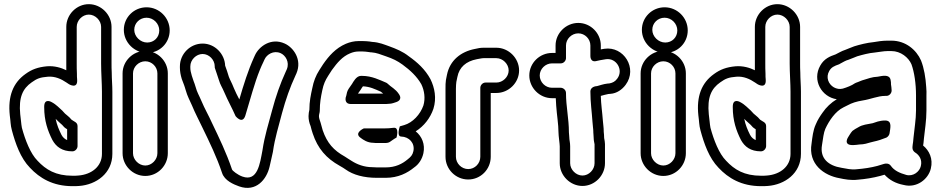

<svg xmlns="http://www.w3.org/2000/svg" viewBox="-20 -802 4513 921"><path d="M516 -454C515 -470 515 -484 515 -497V-673C515 -732 465 -782 406 -782C347 -782 298 -732 298 -673V-497V-465C274 -477 241 -487 205 -484C162 -480 132 -469 102 -447C43 -405 17 -341 27 -248C31 -221 30 -202 37 -177C54 -114 78 -44 124 3C170 52 233 91 328 91C339 91 350 91 360 90C441 84 519 30 519 -64V-362C519 -393 516 -423 516 -454ZM469 -362V-64C469 -4 420 35 356 40C348 41 338 41 328 41C247 41 200 12 160 -31C126 -65 101 -130 85 -189C81 -210 81 -227 77 -254C69 -335 89 -377 132 -407C157 -425 172 -431 209 -434C244 -437 274 -423 299 -406L311 -398C311 -398 354 -372 350 -421C349 -430 349 -437 349 -448C348 -466 348 -482 348 -497V-673C348 -704 375 -732 406 -732C437 -732 465 -704 465 -673V-497C465 -454 469 -400 469 -362ZM323 -228 313 -239C306 -246 296 -253 292 -257L279 -271C278 -272 278 -273 277 -273C266 -282 251 -300 228 -312C228 -312 192 -334 192 -290V-288C192 -222 209 -175 231 -131C249 -98 278 -76 327 -76C342 -76 352 -90 352 -101V-197C352 -216 334 -219 323 -228ZM302 -182V-130C291 -135 282 -142 275 -155C263 -179 253 -202 247 -232L256 -223C263 -216 269 -211 278 -203L288 -192C292 -188 296 -186 302 -182Z M618 -450C618 -481 645 -508 677 -508C709 -508 735 -481 735 -450V-67C735 -36 708 -8 677 -8C646 -8 618 -36 618 -67ZM568 -450V-67C568 -8 617 42 677 42C737 42 785 -8 785 -67V-450C785 -509 736 -558 677 -558C618 -558 568 -509 568 -450ZM624 -659C624 -691 650 -717 683 -717C716 -717 744 -689 744 -656C744 -623 719 -598 686 -598C653 -598 624 -627 624 -659ZM574 -659C574 -598 625 -548 686 -548C746 -548 794 -596 794 -656C794 -717 744 -767 683 -767C623 -767 574 -719 574 -659Z M893 -484C893 -515 921 -543 952 -543C983 -543 1010 -515 1010 -484V-483C1010 -480 1010 -477 1011 -475C1018 -453 1023 -441 1030 -418C1037 -394 1045 -385 1056 -359C1073 -319 1094 -282 1110 -245C1110 -245 1143 -203 1157 -248C1181 -326 1200 -402 1227 -468C1232 -482 1237 -490 1244 -506L1249 -517C1259 -540 1292 -562 1326 -547C1349 -537 1370 -505 1356 -470L1351 -459C1324 -400 1303 -340 1285 -272C1268 -207 1250 -154 1239 -81C1227 -18 1216 71 1143 45C1120 37 1095 17 1093 11C1066 -69 1031 -141 997 -212C981 -248 961 -282 947 -316C933 -349 926 -357 918 -386C915 -396 912 -405 909 -412L900 -439C895 -455 893 -467 893 -477ZM843 -484V-477C843 -460 846 -443 852 -423L863 -394C866 -387 867 -381 870 -372C880 -337 889 -324 901 -296C916 -259 935 -224 951 -190C986 -118 1020 -48 1045 27C1057 65 1102 83 1127 92C1209 121 1259 58 1273 -2C1278 -27 1282 -38 1289 -73C1299 -143 1316 -193 1333 -260C1351 -326 1371 -383 1397 -439L1402 -450C1430 -516 1388 -574 1346 -593C1280 -623 1222 -579 1203 -537L1198 -526C1170 -464 1149 -397 1128 -325C1119 -342 1109 -362 1102 -379C1091 -407 1085 -415 1078 -433C1072 -455 1066 -469 1060 -487C1058 -543 1011 -593 952 -593C892 -593 843 -543 843 -484Z M1717 -438H1711C1689 -438 1674 -408 1669 -400L1653 -377C1645 -365 1643 -354 1641 -343L1638 -333C1637 -326 1635 -303 1663 -303H1821C1829 -303 1837 -303 1844 -304C1861 -304 1872 -310 1880 -312C1882 -313 1913 -321 1894 -350C1877 -376 1856 -384 1839 -401C1837 -403 1834 -405 1831 -406C1802 -418 1764 -438 1717 -438ZM1807 -362C1810 -360 1815 -355 1818 -353H1697L1711 -373C1714 -378 1717 -383 1721 -388C1756 -386 1777 -375 1807 -362ZM1868 -189C1853 -187 1838 -186 1821 -186H1725C1725 -186 1675 -164 1711 -140C1722 -132 1742 -117 1771 -117C1779 -116 1783 -116 1788 -116H1829C1840 -116 1848 -119 1854 -124C1859 -128 1866 -132 1873 -137L1882 -142C1882 -142 1897 -193 1868 -189ZM1767 0C1726 0 1692 -14 1667 -30C1661 -34 1656 -37 1651 -40L1634 -51C1580 -81 1549 -116 1528 -177C1525 -190 1521 -200 1518 -213C1515 -224 1510 -233 1510 -245C1510 -253 1514 -262 1514 -271C1514 -309 1519 -336 1526 -369C1532 -398 1540 -416 1554 -438L1572 -466C1598 -502 1623 -531 1659 -546C1673 -552 1686 -555 1700 -555H1720C1728 -555 1736 -554 1744 -553L1758 -551H1761C1787 -549 1805 -541 1831 -532C1866 -520 1886 -510 1911 -492C1948 -465 1980 -435 2001 -398C2016 -367 2021 -330 2011 -296C1996 -253 1960 -214 1919 -202C1913 -200 1905 -198 1898 -196C1898 -196 1881 -148 1904 -147C1943 -146 1971 -115 1963 -77C1959 -58 1950 -49 1936 -38C1910 -16 1877 1 1830 1H1788C1784 1 1775 0 1767 0ZM1974 -172C2014 -197 2044 -236 2059 -280C2075 -331 2065 -381 2045 -422C2019 -470 1982 -503 1941 -532C1912 -555 1880 -568 1847 -580C1824 -588 1800 -599 1765 -601L1752 -603C1742 -604 1731 -605 1720 -605H1700C1679 -605 1658 -600 1639 -592C1590 -571 1557 -533 1530 -494L1512 -466C1495 -440 1484 -411 1478 -379C1471 -347 1464 -316 1464 -275C1462 -268 1460 -255 1460 -245C1460 -229 1463 -213 1470 -197C1473 -185 1476 -173 1480 -162C1504 -89 1546 -42 1609 -7L1626 3C1630 6 1634 8 1638 11C1674 37 1726 51 1788 51H1830C1890 51 1934 28 1967 1C1989 -14 2005 -39 2011 -67C2020 -110 2004 -148 1974 -172Z M2284 -50C2284 -18 2258 9 2226 9C2194 9 2167 -18 2167 -50V-376C2167 -389 2168 -401 2169 -409L2174 -433C2183 -480 2216 -508 2267 -518C2280 -520 2291 -523 2299 -523H2361C2392 -523 2420 -495 2420 -464C2420 -433 2392 -406 2361 -406H2309C2294 -406 2284 -392 2284 -381ZM2334 -50V-356H2361C2420 -356 2470 -405 2470 -464C2470 -523 2420 -573 2361 -573H2299C2286 -573 2273 -571 2257 -567C2191 -554 2138 -513 2124 -443L2119 -418C2117 -406 2117 -392 2117 -376V-50C2117 10 2166 59 2226 59C2286 59 2334 10 2334 -50Z M2828 -137C2828 -128 2831 -117 2832 -110V-19C2832 12 2805 40 2774 40C2743 40 2715 12 2715 -19V-100C2715 -118 2711 -131 2711 -140V-141C2711 -150 2709 -160 2709 -167C2709 -234 2695 -290 2695 -356C2695 -371 2681 -381 2670 -381H2628C2596 -381 2569 -408 2569 -440C2569 -471 2596 -498 2628 -498H2670C2685 -498 2695 -512 2695 -523V-584C2695 -615 2722 -642 2754 -642C2786 -642 2812 -615 2812 -584V-534C2812 -532 2811 -500 2844 -510C2855 -513 2865 -514 2875 -516L2887 -518C2937 -525 2972 -466 2941 -425C2931 -411 2919 -405 2904 -402L2893 -401C2875 -399 2856 -392 2844 -389C2826 -388 2812 -379 2812 -363C2812 -310 2819 -265 2822 -218C2823 -199 2826 -184 2826 -172V-168C2826 -159 2828 -150 2828 -137ZM2665 -100V-19C2665 40 2715 90 2774 90C2833 90 2882 40 2882 -19V-111C2882 -121 2880 -128 2878 -140C2878 -151 2877 -161 2876 -170V-172C2876 -190 2873 -207 2872 -222C2869 -264 2863 -301 2862 -342C2874 -345 2886 -349 2898 -351L2909 -352C2938 -354 2964 -372 2981 -395C3040 -474 2972 -582 2879 -568L2867 -566C2866 -566 2865 -565 2862 -565V-584C2862 -643 2813 -692 2754 -692C2695 -692 2645 -643 2645 -584V-548H2628C2569 -548 2519 -500 2519 -440C2519 -381 2568 -331 2628 -331H2646C2647 -318 2647 -305 2648 -295C2651 -251 2659 -205 2659 -167C2659 -150 2665 -112 2665 -100Z M3103 -450C3103 -481 3130 -508 3162 -508C3194 -508 3220 -481 3220 -450V-67C3220 -36 3193 -8 3162 -8C3131 -8 3103 -36 3103 -67ZM3053 -450V-67C3053 -8 3102 42 3162 42C3222 42 3270 -8 3270 -67V-450C3270 -509 3221 -558 3162 -558C3103 -558 3053 -509 3053 -450ZM3109 -659C3109 -691 3135 -717 3168 -717C3201 -717 3229 -689 3229 -656C3229 -623 3204 -598 3171 -598C3138 -598 3109 -627 3109 -659ZM3059 -659C3059 -598 3110 -548 3171 -548C3231 -548 3279 -596 3279 -656C3279 -717 3229 -767 3168 -767C3108 -767 3059 -719 3059 -659Z M3819 -454C3818 -470 3818 -484 3818 -497V-673C3818 -732 3768 -782 3709 -782C3650 -782 3601 -732 3601 -673V-497V-465C3577 -477 3544 -487 3508 -484C3465 -480 3435 -469 3405 -447C3346 -405 3320 -341 3330 -248C3334 -221 3333 -202 3340 -177C3357 -114 3381 -44 3427 3C3473 52 3536 91 3631 91C3642 91 3653 91 3663 90C3744 84 3822 30 3822 -64V-362C3822 -393 3819 -423 3819 -454ZM3772 -362V-64C3772 -4 3723 35 3659 40C3651 41 3641 41 3631 41C3550 41 3503 12 3463 -31C3429 -65 3404 -130 3388 -189C3384 -210 3384 -227 3380 -254C3372 -335 3392 -377 3435 -407C3460 -425 3475 -431 3512 -434C3547 -437 3577 -423 3602 -406L3614 -398C3614 -398 3657 -372 3653 -421C3652 -430 3652 -437 3652 -448C3651 -466 3651 -482 3651 -497V-673C3651 -704 3678 -732 3709 -732C3740 -732 3768 -704 3768 -673V-497C3768 -454 3772 -400 3772 -362ZM3626 -228 3616 -239C3609 -246 3599 -253 3595 -257L3582 -271C3581 -272 3581 -273 3580 -273C3569 -282 3554 -300 3531 -312C3531 -312 3495 -334 3495 -290V-288C3495 -222 3512 -175 3534 -131C3552 -98 3581 -76 3630 -76C3645 -76 3655 -90 3655 -101V-197C3655 -216 3637 -219 3626 -228ZM3605 -182V-130C3594 -135 3585 -142 3578 -155C3566 -179 3556 -202 3550 -232L3559 -223C3566 -216 3572 -211 3581 -203L3591 -192C3595 -188 3599 -186 3605 -182Z M4190 -434C4163 -433 4141 -424 4127 -420C4111 -416 4099 -409 4086 -405L4080 -402C4066 -392 4043 -383 4023 -377C4007 -373 3993 -376 3980 -383C3954 -398 3940 -431 3958 -462C3968 -479 3980 -485 4006 -494C4007 -494 4008 -496 4009 -496C4026 -505 4037 -512 4049 -515C4067 -521 4080 -528 4092 -532C4116 -539 4149 -548 4176 -550C4195 -552 4219 -557 4237 -557H4256C4301 -557 4338 -526 4352 -494C4366 -456 4374 -400 4374 -345V-272C4374 -229 4366 -184 4362 -142L4360 -121C4359 -111 4357 -105 4357 -97V-92C4357 -83 4363 -75 4369 -71C4389 -59 4405 -36 4397 -5C4391 21 4361 46 4327 37C4295 28 4269 16 4253 -7C4245 -18 4232 -19 4221 -16L4188 -6C4158 2 4125 7 4088 10C4064 13 4040 7 4017 3C3954 -7 3912 -42 3923 -106C3928 -138 3931 -166 3939 -184C3957 -223 3987 -268 4026 -287L4044 -296C4068 -309 4088 -315 4118 -320C4157 -326 4191 -342 4226 -342H4232C4247 -342 4257 -356 4257 -367V-369C4257 -378 4255 -390 4254 -397C4254 -404 4254 -411 4252 -419C4246 -447 4213 -438 4190 -434ZM3994 -326C3967 -310 3943 -287 3926 -262C3914 -245 3903 -229 3893 -205C3880 -177 3877 -144 3873 -114C3856 -15 3932 40 4008 53C4031 58 4063 64 4094 60C4132 57 4168 51 4202 42L4223 36C4247 62 4277 78 4314 85C4378 102 4433 57 4445 7C4457 -41 4437 -80 4408 -104C4408 -106 4410 -113 4410 -117L4412 -138C4416 -177 4424 -223 4424 -272V-344C4425 -356 4424 -369 4423 -384C4420 -430 4413 -474 4398 -512C4376 -562 4325 -607 4256 -607H4237C4213 -607 4188 -603 4171 -600C4139 -597 4104 -588 4078 -580C4060 -574 4047 -567 4035 -563C4016 -557 4001 -547 3988 -541C3961 -532 3933 -520 3915 -488C3874 -417 3922 -336 3994 -326ZM4082 -183C4082 -183 4070 -175 4069 -174C4059 -163 4054 -152 4049 -145C4049 -145 4022 -106 4070 -106H4072C4082 -106 4095 -108 4103 -109C4124 -109 4143 -115 4156 -119L4172 -123C4191 -127 4210 -133 4232 -142C4240 -146 4246 -155 4247 -162C4250 -186 4262 -224 4226 -224C4198 -224 4179 -215 4166 -211C4141 -206 4117 -204 4098 -192Z"/></svg>

Font: Blanket
Style: BlkOutline
Weight: 900
Foundry: Cannot Into Space Fonts
Version: Version 0.9